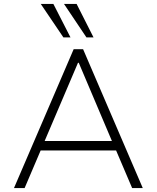

<svg xmlns="http://www.w3.org/2000/svg" viewBox="-20 -955 796 975"><path d="M51 0 354 -705H402L705 0H651L564 -204L597 -191H161L192 -204L105 0ZM376 -636 202 -228 178 -239H580L553 -228L380 -636ZM419 -765 305 -935H369L455 -765ZM302 -765 187 -935H251L338 -765Z"/></svg>

Font: Nunito Sans 7pt ExtraLight
Style: Regular
Weight: 250
Designer: Vernon Adams
Foundry: Vernon Adams
Version: Version 3.101;gftools[0.9.27]